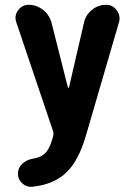

<svg xmlns="http://www.w3.org/2000/svg" viewBox="-20 -750 540 778"><path d="M410.2 -730.5Q437.5 -730.5 453.6 -707.5Q469.7 -684.6 461.9 -659.2L328.1 -200.2Q297.9 -96.7 247.1 -49.3Q196.3 -2 110.4 6.8Q86.9 8.8 69.8 -7.3Q52.7 -23.4 52.7 -45.9Q52.7 -69.3 69.3 -85.4Q85.9 -101.6 110.4 -106.4Q148.4 -112.3 166 -132.3Q183.6 -152.3 195.3 -198.2Q198.2 -208 194.3 -220.7L45.9 -660.2Q37.1 -685.5 53.2 -708Q69.3 -730.5 95.7 -730.5Q127.9 -730.5 153.8 -710.4Q179.7 -690.4 188.5 -659.2L254.9 -396.5Q255.9 -394.5 257.3 -394Q258.8 -393.6 259.8 -396.5L320.3 -658.2Q327.1 -689.5 352.5 -710Q377.9 -730.5 410.2 -730.5Z"/></svg>

Font: Rounded-X Mgen+ 1mn bold
Style: Bold
Weight: 700
Designer: [Source Han Sans]
Ryoko NISHIZUKA  (kana & ideographs); Paul D. Hunt (Latin, Greek & Cyrillic); Wenlong ZHANG  (bopomofo
Version: Version 1.059.20150602